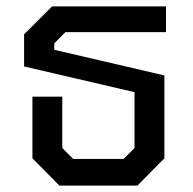

<svg xmlns="http://www.w3.org/2000/svg" viewBox="-20 -578 602 598"><path d="M81 -85V-277H174V-117L208 -83H365L399 -117V-291L55 -371V-471L142 -558H497V-478H184L149 -443V-423L492 -343V-85L408 0H165Z"/></svg>

Font: Chakra Petch Medium
Style: Regular
Weight: 500
Designer: Katatrad Aksorn Co.,Ltd.
Foundry: Cadson Demak Co.,Ltd.
Version: Version 1.000; ttfautohint (v1.6)